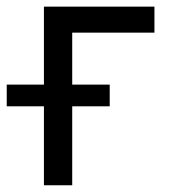

<svg xmlns="http://www.w3.org/2000/svg" viewBox="-63 -550 516 570"><path d="M395.5 -453.1H151.4V0H67.4V-530.3H395.5ZM-43 -298.8H262.7V-234.4H-43Z"/></svg>

Font: Pretendard Std Variable
Style: Regular
Weight: 400
Designer: Base glyphs from Inter by Rasmus Andersson; Hangeul glyphs from Noto Sans CJK(Source Han Sans) by Jang Soo-young and Kan
Foundry: Kil Hyung-jin
Version: Version 1.309;Glyphs 3.2 (3225)